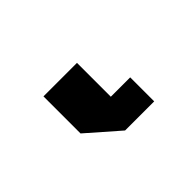

<svg xmlns="http://www.w3.org/2000/svg" viewBox="-33 -140 558 558"><g transform="rotate(45 246.0 138.5)"><path d="M278.3 109.9V30.3H377V149.9L291.5 247.6H139.2V109.9Z"/></g></svg>

Font: Black Ops One
Style: Regular
Weight: 400
Designer: James Grieshaber
Foundry: James Grieshaber
Version: Version 1.002